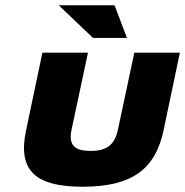

<svg xmlns="http://www.w3.org/2000/svg" viewBox="-20 -700 703 729"><path d="M79 -205C46 -51 116 9 294 9C483 9 570 -59 601 -205L663 -500H490L428 -209C416 -152 388 -127 324 -127C259 -127 240 -152 252 -209L314 -500H141ZM203 -680 333 -556H462L415 -680Z"/></svg>

Font: LT Wave Black
Style: Italic
Weight: 900
Designer: Daniel Lyons
Version: Version 2.5 (Glyphs App)